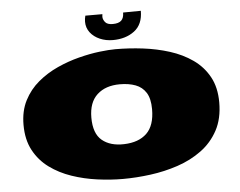

<svg xmlns="http://www.w3.org/2000/svg" viewBox="-61 -1004 1374 1101"><g transform="rotate(-5 626.0 -454.0)"><path d="M603 22Q531.7 22 455.8 11.7Q379.9 1.5 309.6 -22.5Q239.3 -46.4 183.3 -87.4Q127.4 -128.4 94.5 -189.7Q61.5 -251 61.5 -336.4Q61.5 -416.5 92.3 -476.3Q123 -536.1 174.3 -578.9Q225.6 -621.6 287.6 -649.7Q349.6 -677.7 413.1 -693.8Q476.6 -710 532 -716.6Q587.4 -723.1 624 -723.1Q701.7 -723.1 781.7 -713.4Q861.8 -703.6 935.1 -680.4Q1008.3 -657.2 1065.9 -616.7Q1123.5 -576.2 1157.2 -514.9Q1190.9 -453.6 1190.9 -367.7Q1190.9 -273.9 1154.8 -207Q1118.7 -140.1 1057.6 -95.5Q996.6 -50.8 919.9 -25.1Q843.3 0.5 761.5 11.2Q679.7 22 603 22ZM626.5 -176.3Q710.9 -178.7 757.3 -223.4Q803.7 -268.1 803.7 -362.3Q803.7 -422.9 782 -457.3Q760.3 -491.7 721.7 -506.1Q683.1 -520.5 631.8 -520.5Q549.3 -520.5 501 -476.1Q452.6 -431.6 452.6 -344.2Q452.6 -252.4 499.8 -213.1Q546.9 -173.8 626.5 -176.3ZM614.7 -776.4Q574.2 -776.4 539.8 -791.3Q505.4 -806.2 484.9 -833Q464.4 -859.9 464.4 -895Q464.4 -912.1 469.2 -929.7H567.4Q567.4 -928.2 566.7 -924.1Q565.9 -919.9 565.9 -914.6Q565.9 -899.4 578.1 -883.8Q590.3 -868.2 621.6 -868.2Q655.8 -868.2 671.1 -882.8Q686.5 -897.5 686.5 -928.7L788.6 -929.7Q788.6 -851.6 738.8 -814Q689 -776.4 614.7 -776.4Z"/></g></svg>

Font: Seymour One
Style: Regular
Weight: 400
Designer: Vernon Adams
Foundry: Vernon Adams
Version: Version 1.100; ttfautohint (v1.8.4.7-5d5b);gftools[0.9.33]